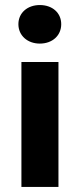

<svg xmlns="http://www.w3.org/2000/svg" viewBox="-20 -742 316 762"><path d="M65 0H212V-496H65ZM138 -569C188 -569 223 -601 223 -646C223 -691 188 -722 138 -722C89 -722 53 -691 53 -646C53 -601 89 -569 138 -569Z"/></svg>

Font: Giro Sans Regular
Style: Bold
Weight: 700
Designer: Paul D. Hunt
Foundry: Adobe Systems Incorporated
Version: Version 1.000;PS 1.0;hotconv 1.0.88;makeotf.lib2.5.647800